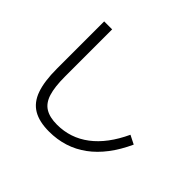

<svg xmlns="http://www.w3.org/2000/svg" viewBox="-171 -1032 1341 1341"><g transform="rotate(45 500.0 -361.5)"><path d="M443 46.7Q346 46.7 286.2 11.3Q226.3 -24 199 -101Q171.6 -178 171.6 -303.3V-770H250.4V-303.3Q250.4 -201.7 269.5 -140.9Q288.7 -80 332.4 -53.4Q376 -26.7 448.3 -26.7Q580.7 -26.7 685 -105.9Q789.3 -185 861.3 -340L926 -307.3Q845.7 -131.7 724.2 -42.5Q602.7 46.7 443 46.7Z"/></g></svg>

Font: M PLUS 2 Thin
Style: Regular
Weight: 100
Designer: Coji Morishita
Foundry: UNDERFOREST DESIGN
Version: Version 1.001